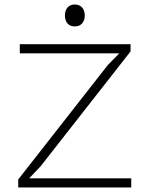

<svg xmlns="http://www.w3.org/2000/svg" viewBox="-20 -823 656 843"><path d="M556.2 -40V0H60.1V-35.2L453.1 -537.1L502 -586.9V-588.9H66.9V-628.9H553.2V-597.2L158.2 -92.8L109.9 -42V-40ZM308.1 -803.2Q329.1 -803.2 340.6 -790Q352.1 -776.9 352.1 -754.9Q352.1 -732.9 340.3 -720Q328.6 -707 308.1 -707Q287.6 -707 276.4 -720Q265.1 -732.9 265.1 -754.9Q265.1 -776.9 276.4 -790Q287.6 -803.2 308.1 -803.2Z"/></svg>

Font: Sinkin Sans 200 X Light
Style: Regular
Weight: 200
Designer: Keith Bates
Foundry: K-Type
Version: Sinkin Sans (version 1.0)  by Keith Bates   •   © 2014   www